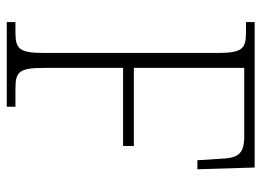

<svg xmlns="http://www.w3.org/2000/svg" viewBox="-120 -634 754 553"><g transform="rotate(90 256.5 -357.0)"><path d="M43 0H287V-25H235C186 -25 175 -35 175 -109V-335H400V-366H175V-684H372C425 -684 435 -665 437 -612L441 -549H467L462 -714H43V-689H72C120 -689 132 -679 132 -606V-108C132 -35 120 -25 72 -25H43Z"/></g></svg>

Font: Noto Serif Sinhala SemiCondensed ExtraLight
Style: Regular
Weight: 200
Width: 4
Designer: Jelle Bosma - Monotype Design Team
Foundry: Monotype Imaging Inc.
Version: Version 2.007